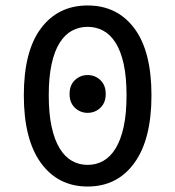

<svg xmlns="http://www.w3.org/2000/svg" viewBox="-20 -669 640 701"><path d="M300 12Q192 12 129.5 -74Q67 -160 67 -321Q67 -482 129.5 -565.5Q192 -649 300 -649Q408 -649 470.5 -565.5Q533 -482 533 -321Q533 -160 470.5 -74Q408 12 300 12ZM300 -67Q331 -67 357 -81.5Q383 -96 402 -127Q421 -158 431.5 -206Q442 -254 442 -321Q442 -388 431.5 -435.5Q421 -483 402 -513Q383 -543 357 -557Q331 -571 300 -571Q269 -571 243 -557Q217 -543 198 -513Q179 -483 168.5 -435.5Q158 -388 158 -321Q158 -254 168.5 -206Q179 -158 198 -127Q217 -96 243 -81.5Q269 -67 300 -67ZM300 -257Q273 -257 253.5 -275.5Q234 -294 234 -326Q234 -358 253.5 -376.5Q273 -395 300 -395Q327 -395 346.5 -376.5Q366 -358 366 -326Q366 -294 346.5 -275.5Q327 -257 300 -257Z"/></svg>

Font: Source Code Pro Medium
Style: Regular
Weight: 500
Monospace: yes
Designer: Paul D. Hunt, Teo Tuominen
Foundry: Adobe Systems Incorporated
Version: Version 2.030;PS 1.000;hotconv 16.6.51;makeotf.lib2.5.65220